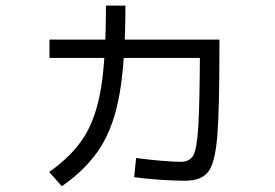

<svg xmlns="http://www.w3.org/2000/svg" viewBox="-20 -641 978 684"><path d="M458 -9.8 464.8 -78.1Q500 -73.2 548.8 -68.8Q597.7 -64.5 623 -64.5Q656.2 -64.5 668.9 -87.9Q681.6 -111.3 686.5 -190.9Q691.4 -270.5 692.4 -471.7L734.4 -434.6H156.2V-500H761.7V-466.8Q761.7 -247.1 753.9 -153.8Q746.1 -60.5 721.7 -28.8Q697.3 2.9 638.7 2.9Q603.5 2.9 551.3 -0.5Q499 -3.9 458 -9.8ZM357.4 -621.1H426.8Q426.8 -428.7 406.7 -311Q386.7 -193.4 338.4 -116.7Q290 -40 200.2 22.5L155.3 -28.3Q238.3 -86.9 280.8 -155.3Q323.2 -223.6 340.3 -330.1Q357.4 -436.5 357.4 -621.1Z"/></svg>

Font: Pretendard JP Variable
Style: Regular
Weight: 400
Designer: Base glyphs from Inter by Rasmus Andersson; Hangul glyphs from Noto Sans CJK(Source Han Sans) by Jang Soo-young and Kang
Foundry: Kil Hyung-jin
Version: Version 1.307;Glyphs 3.2 (3192)